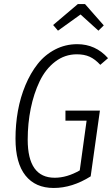

<svg xmlns="http://www.w3.org/2000/svg" viewBox="-20 -913 553 944"><path d="M265.1 -762.2 241.2 -790 362.8 -893.1H397.9L490.2 -788.1L463.9 -762.2L376 -841.8ZM359.9 -695.8Q449.7 -695.8 511.2 -627L473.1 -594.2Q447.3 -622.1 420.9 -634Q394.5 -646 357.9 -646Q298.3 -646 251 -609.6Q203.6 -573.2 174.8 -512.9Q146 -452.6 131.1 -379.2Q116.2 -305.7 116.2 -226.1Q116.2 -39.1 249 -39.1Q309.1 -39.1 372.1 -75.2L405.8 -319.8H301.8V-369.1H471.2L425.8 -45.9Q335 11.2 244.1 11.2Q153.8 11.2 105 -50.3Q56.2 -111.8 56.2 -231Q56.2 -301.3 68.1 -367.9Q80.1 -434.6 105 -494.1Q129.9 -553.7 165.3 -598.6Q200.7 -643.6 251 -669.7Q301.3 -695.8 359.9 -695.8Z"/></svg>

Font: Fira Sans Compressed Light
Style: Italic
Weight: 300
Width: 3
Italic angle: -8°
Designer: Carrois Corporate & Edenspiekermann AG
Foundry: Carrois Corporate GbR & Edenspiekermann AG
Version: Version 4.203;PS 004.203;hotconv 1.0.88;makeotf.lib2.5.64775